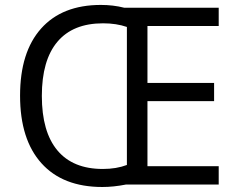

<svg xmlns="http://www.w3.org/2000/svg" viewBox="-20 -745 963 775"><path d="M862.8 0H487.8Q438 9.8 393.1 9.8Q233.4 9.8 147.2 -86.2Q61 -182.1 61 -358.9Q61 -534.7 146 -629.9Q231 -725.1 387.2 -725.1Q437 -725.1 481 -713.9H862.8V-640.1H575.2V-410.2H844.2V-336.9H575.2V-74.2H862.8ZM396 -650.9Q274.4 -650.9 211.7 -576.4Q148.9 -502 148.9 -357.9Q148.9 -212.9 211.7 -137.9Q274.4 -63 395 -63Q449.7 -63 492.2 -79.1V-636.2Q449.7 -650.9 396 -650.9Z"/></svg>

Font: CAA NEO Sans
Style: Regular
Weight: 400
Version: Version 1.10